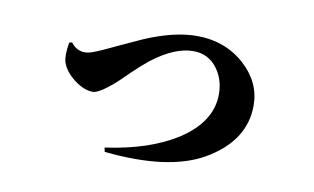

<svg xmlns="http://www.w3.org/2000/svg" viewBox="-56 -581 1112 680"><g transform="rotate(10 500.0 -241.5)"><path d="M171 -376Q191 -349 221 -349Q234 -349 250 -355Q280 -366 331 -391L416 -430Q521 -475 603 -475Q705 -475 776 -411Q843 -350 843 -267Q843 -139 708 -61Q584 10 352 -14L349 -29Q506 -51 605 -114Q715 -185 715 -285Q715 -338 686 -377Q654 -420 600 -420Q532 -420 450 -356Q424 -335 393 -305L356 -269Q297 -216 273 -216Q242 -216 206 -243Q170 -271 160 -303Q153 -325 161 -373Z"/></g></svg>

Font: Source Han Serif CN Heavy
Style: Regular
Weight: 900
Designer: Ryoko NISHIZUKA  (kana & ideographs); Frank Grießhammer (Latin, Greek & Cyrillic); Wenlong ZHANG  (bopomofo); Sandoll Co
Foundry: Adobe Systems Incorporated
Version: Version 1.000;PS 1;hotconv 16.6.53;makeotf.lib2.5.65590